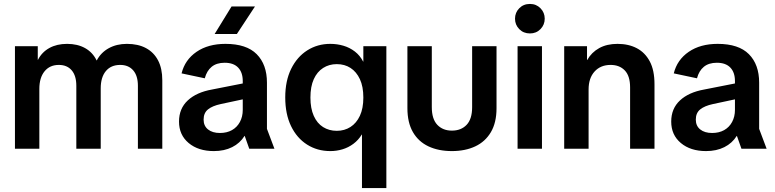

<svg xmlns="http://www.w3.org/2000/svg" viewBox="-20 -756 3938 976"><path d="M56 0V-521H172V-452H173Q193 -491 231 -512Q269 -533 321 -533Q374 -533 412.5 -511.5Q451 -490 471 -449H472Q493 -489 533 -511Q573 -533 625 -533Q682 -533 722 -511.5Q762 -490 783.5 -449Q805 -408 805 -348V0H681V-320Q681 -371 657 -398.5Q633 -426 591 -426Q544 -426 518 -394.5Q492 -363 492 -307V0H368V-320Q368 -371 344.5 -398.5Q321 -426 279 -426Q233 -426 206.5 -393.5Q180 -361 180 -304V0Z M1067 12Q988 12 939 -29Q890 -70 890 -138Q890 -204 934.5 -245.5Q979 -287 1058 -301L1261 -341V-261L1102 -227Q1060 -218 1037.5 -200Q1015 -182 1015 -148Q1015 -116 1037.5 -98Q1060 -80 1098 -80Q1133 -80 1159 -94.5Q1185 -109 1199.5 -136Q1214 -163 1214 -197V-344Q1214 -388 1190.5 -412.5Q1167 -437 1122 -437Q1081 -437 1056 -416.5Q1031 -396 1021 -358L903 -383Q920 -452 979 -492.5Q1038 -533 1126 -533Q1233 -533 1285 -480.5Q1337 -428 1337 -336V-101L1375 0H1247L1224 -65H1223Q1200 -28 1160 -8Q1120 12 1067 12ZM1157 -723H1276L1184 -583H1071Z M1820 200V-72H1819Q1802 -44 1776.5 -25Q1751 -6 1721 3Q1691 12 1659 12Q1593 12 1541 -21Q1489 -54 1459.5 -115Q1430 -176 1430 -261Q1430 -345 1460 -406Q1490 -467 1542 -500Q1594 -533 1659 -533Q1694 -533 1726 -523.5Q1758 -514 1784 -494Q1810 -474 1826 -443H1827V-521H1944V200ZM1692 -91Q1731 -91 1761.5 -110.5Q1792 -130 1809.5 -167.5Q1827 -205 1827 -260Q1827 -316 1809.5 -353.5Q1792 -391 1762 -410.5Q1732 -430 1692 -430Q1653 -430 1622.5 -410.5Q1592 -391 1575 -353.5Q1558 -316 1558 -260Q1558 -205 1575 -167Q1592 -129 1622.5 -110Q1653 -91 1692 -91Z M2277 12Q2209 12 2158 -12Q2107 -36 2079 -84.5Q2051 -133 2051 -206V-521H2175V-211Q2175 -151 2203 -121.5Q2231 -92 2277 -92Q2324 -92 2352 -121.5Q2380 -151 2380 -211V-521H2504V-206Q2504 -133 2475.5 -84.5Q2447 -36 2396 -12Q2345 12 2277 12Z M2611 0V-521H2735V0ZM2674 -586Q2641 -586 2619.5 -608Q2598 -630 2598 -661Q2598 -692 2619.5 -714Q2641 -736 2674 -736Q2706 -736 2727.5 -714Q2749 -692 2749 -661Q2749 -630 2727.5 -608Q2706 -586 2674 -586Z M3183 0V-312Q3183 -370 3156 -398Q3129 -426 3084 -426Q3033 -426 3002.5 -392.5Q2972 -359 2972 -301V0H2848V-521H2964V-451H2965Q2987 -490 3026 -511.5Q3065 -533 3119 -533Q3175 -533 3217 -511Q3259 -489 3283 -444Q3307 -399 3307 -328V0Z M3569 12Q3490 12 3441 -29Q3392 -70 3392 -138Q3392 -204 3436.5 -245.5Q3481 -287 3560 -301L3763 -341V-261L3604 -227Q3562 -218 3539.5 -200Q3517 -182 3517 -148Q3517 -116 3539.5 -98Q3562 -80 3600 -80Q3635 -80 3661 -94.5Q3687 -109 3701.5 -136Q3716 -163 3716 -197V-344Q3716 -388 3692.5 -412.5Q3669 -437 3624 -437Q3583 -437 3558 -416.5Q3533 -396 3523 -358L3405 -383Q3422 -452 3481 -492.5Q3540 -533 3628 -533Q3735 -533 3787 -480.5Q3839 -428 3839 -336V-101L3877 0H3749L3726 -65H3725Q3702 -28 3662 -8Q3622 12 3569 12Z"/></svg>

Font: TikTok Sans 24pt SemiBold
Style: Regular
Weight: 600
Version: Version 4.000